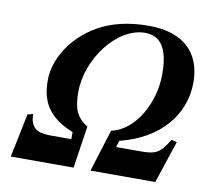

<svg xmlns="http://www.w3.org/2000/svg" viewBox="-77 -773 961 861"><g transform="rotate(10 404.0 -342.5)"><path d="M279 -124H180C124 -124 91 -143 91 -205L66 -199L25 0H311L340 -192C286 -225 273 -267 273 -338C273 -489 395 -651 523 -651C610 -651 630 -570 630 -481C630 -353 558 -216 448 -192L388 0H683L747 -193L722 -199C683 -134 663 -124 594 -124H483L492 -154C671 -198 774 -321 774 -469C774 -602 694 -685 534 -685C444 -685 366 -667 303 -631C193 -568 129 -461 129 -367C129 -274 160 -204 279 -156Z"/></g></svg>

Font: STIXGeneral
Style: Bold Italic
Weight: 700
Italic angle: -16.33°
Designer: MicroPress Inc., with final additions and corrections provided by Coen Hoffman, Elsevier (retired)
Version: Version 1.1.0